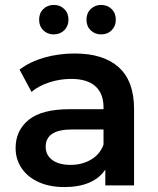

<svg xmlns="http://www.w3.org/2000/svg" viewBox="-20 -759 647 786"><path d="M43.9 -152.8Q43.9 -224.6 97.4 -268.3Q150.9 -312 266.1 -312H403.8V-319.8Q403.8 -376 370.4 -406Q336.9 -436 271 -436Q226.1 -436 182.6 -422.1Q139.2 -408.2 108.9 -382.8L60.1 -474.1Q102.1 -506.3 161.1 -523.2Q220.2 -540 286.1 -540Q403.8 -540 466.3 -483.4Q528.8 -426.8 528.8 -313V0H411.1V-64.9Q388.2 -29.8 345.7 -11.5Q303.2 6.8 243.2 6.8Q183.1 6.8 137.9 -13.7Q92.8 -34.2 68.4 -70.6Q43.9 -106.9 43.9 -152.8ZM140.1 -678.2Q140.1 -705.1 157.2 -721.9Q174.3 -738.8 200.2 -738.8Q226.1 -738.8 243.2 -721.9Q260.3 -705.1 260.3 -678.2Q260.3 -652.3 243.2 -635.3Q226.1 -618.2 200.2 -618.2Q174.3 -618.2 157.2 -635Q140.1 -651.9 140.1 -678.2ZM167 -158.2Q167 -124 194.1 -104Q221.2 -84 269 -84Q315.9 -84 352.5 -105.5Q389.2 -127 403.8 -167V-229H274.9Q167 -229 167 -158.2ZM334 -678.2Q334 -705.1 351.1 -721.9Q368.2 -738.8 394 -738.8Q419.9 -738.8 437 -721.9Q454.1 -705.1 454.1 -678.2Q454.1 -652.3 437.3 -635.3Q420.4 -618.2 394 -618.2Q368.2 -618.2 351.1 -635Q334 -651.9 334 -678.2Z"/></svg>

Font: Montserrat SemiBold
Style: Regular
Weight: 600
Designer: Julieta Ulanovsky
Foundry: Julieta Ulanovsky
Version: Version 7.200